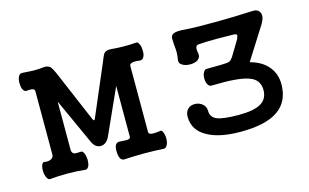

<svg xmlns="http://www.w3.org/2000/svg" viewBox="-72 -712 1473 916"><g transform="rotate(-15 664.5 -254.0)"><path d="M122.1 -422.9V-109.4Q122.1 -92.8 103.5 -86.9Q90.8 -83 77.1 -85.9Q67.4 -87.9 62.5 -74.2Q57.6 -61.5 58.6 -43Q59.6 -24.4 66.4 -11.7Q73.2 2 84 0Q121.1 -3.9 168 -3.9Q215.8 -3.9 255.9 1Q266.6 1 273.4 -12.7Q278.3 -25.4 278.3 -43.9Q277.3 -62.5 271.5 -75.2Q265.6 -89.8 255.9 -87.9Q231.4 -85.9 223.6 -88.9Q211.9 -93.8 211.9 -110.4V-347.7L315.4 -120.1Q330.1 -89.8 356.4 -89.8Q381.8 -89.8 398.4 -120.1L501 -347.7V-94.7Q501 -85.9 481.4 -85Q471.7 -85 447.3 -86.9H443.4Q419.9 -84 421.9 -42Q423.8 1 447.3 1Q497.1 -2 547.9 -2Q597.7 -2 642.6 1Q654.3 1 661.1 -13.7Q667 -25.4 667 -43.9Q667 -62.5 661.1 -75.2Q656.2 -87.9 648.4 -85.9Q622.1 -82 610.4 -83Q590.8 -84 590.8 -95.7V-422.9Q590.8 -433.6 608.4 -436.5Q622.1 -438.5 638.7 -435.5Q653.3 -432.6 661.1 -446.3Q668 -458 667 -477.5Q667 -496.1 661.1 -509.8Q654.3 -524.4 645.5 -522.5Q604.5 -519.5 580.1 -520.5Q553.7 -520.5 525.4 -523.4Q501 -525.4 491.2 -516.6Q484.4 -511.7 477.5 -494.1L471.7 -479.5L363.3 -225.6Q360.4 -216.8 356.4 -216.8Q353.5 -216.8 349.6 -225.6L243.2 -475.6L239.3 -484.4Q229.5 -505.9 222.7 -513.7Q210 -525.4 190.4 -523.4Q166 -520.5 143.6 -520.5Q128.9 -520.5 88.9 -523.4H83Q71.3 -524.4 64.5 -510.7Q58.6 -499 58.6 -480.5Q58.6 -462.9 63.5 -450.2Q70.3 -435.5 81.1 -435.5L89.8 -436.5Q105.5 -437.5 111.3 -435.5Q122.1 -432.6 122.1 -422.9Z M942.4 -314.5Q929.7 -316.4 922.9 -302.7Q916 -291 916 -272.5Q916 -254.9 922.9 -243.2Q930.7 -229.5 942.4 -231.4Q1075.2 -235.4 1126 -215.8Q1174.8 -198.2 1174.8 -147.5Q1174.8 -103.5 1140.6 -83Q1106.4 -62.5 1031.2 -62.5Q950.2 -62.5 920.9 -76.2Q893.6 -88.9 893.6 -119.1Q893.6 -140.6 877 -154.3Q862.3 -166 842.8 -167Q821.3 -168 807.6 -156.2Q792 -142.6 792 -117.2Q792 -48.8 857.4 -14.6Q916 17.6 1019.5 17.6Q1144.5 17.6 1205.1 -25.4Q1264.6 -67.4 1264.6 -152.3Q1264.6 -203.1 1234.4 -239.3Q1204.1 -276.4 1145.5 -292L1248 -454.1Q1267.6 -487.3 1256.8 -507.8Q1247.1 -527.3 1216.8 -524.4Q1141.6 -520.5 1048.8 -519.5Q940.4 -518.6 887.7 -522.5Q845.7 -526.4 830.1 -518.6Q815.4 -511.7 817.4 -491.2L818.4 -468.8Q821.3 -441.4 821.3 -429.7Q821.3 -413.1 817.4 -389.6Q814.5 -374 832 -364.3Q846.7 -355.5 869.1 -355.5Q891.6 -355.5 906.2 -364.3Q921.9 -376 919.9 -393.6Q916 -411.1 917 -421.9Q918.9 -436.5 931.6 -437.5Q963.9 -440.4 1025.4 -440.4Q1080.1 -440.4 1101.6 -439.5Q1118.2 -439.5 1121.1 -433.6Q1122.1 -428.7 1116.2 -414.1L1068.4 -335H1067.4Q1059.6 -320.3 1043.9 -317.4Q1023.4 -314.5 942.4 -314.5Z"/></g></svg>

Font: Gungsuh
Style: Regular
Weight: 400
Version: Version 2.21